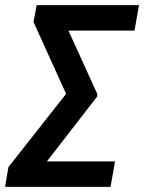

<svg xmlns="http://www.w3.org/2000/svg" viewBox="-32 -731 564 751"><path d="M418 -99.6 400.4 0H31.7L49.3 -99.6ZM511.7 -710.9 494.1 -611.3H136.2L153.8 -710.9ZM348.6 -363.3 348.1 -353.5 74.2 0H-12.2L1 -77.6L226.6 -363.8L99.1 -645L111.3 -710.9H190.4Z"/></svg>

Font: Roboto Condensed Medium
Style: Italic
Weight: 500
Italic angle: -12°
Designer: Christian Robertson
Foundry: Google
Version: Version 3.0; 2020